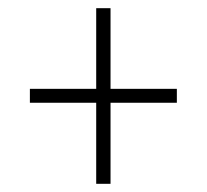

<svg xmlns="http://www.w3.org/2000/svg" viewBox="-20 -592 505 469"><path d="M215 -143V-341H53V-375H215V-572H250V-375H412V-341H250V-143Z"/></svg>

Font: Noto Serif Myanmar Condensed ExtraLight
Style: Regular
Weight: 200
Width: 3
Designer: Ben Mitchell and the Monotype Design Team
Foundry: Monotype Imaging Inc.
Version: Version 2.106; ttfautohint (v1.8.4.7-5d5b)